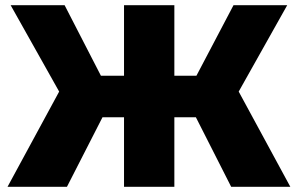

<svg xmlns="http://www.w3.org/2000/svg" viewBox="-20 -720 1149 740"><path d="M735 -268H652V0H458V-268H375L238 0H9L208 -367L21 -700H229L369 -428H458V-700H652V-428H737L880 -700H1087L900 -367L1099 0H871Z"/></svg>

Font: CMG Sans ExtraBold
Style: Regular
Weight: 800
Designer: Julieta Ulanovsky
Foundry: Julieta Ulanovsky
Version: Version 7.200